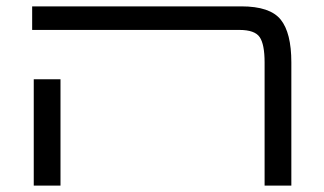

<svg xmlns="http://www.w3.org/2000/svg" viewBox="-20 -583 1017 603"><path d="M811 0V-387Q811 -444 795.5 -466.5Q780 -489 732 -489H81V-563H738Q828 -563 861.5 -521.5Q895 -480 895 -387V0ZM86 0V-334H170V0Z"/></svg>

Font: FiraGO Book
Style: Regular
Weight: 350
Designer: bBox Type
Foundry: bBox Type GmbH
Version: Version 1.001;PS 001.001;hotconv 1.0.88;makeotf.lib2.5.64775